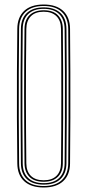

<svg xmlns="http://www.w3.org/2000/svg" viewBox="-20 -826 387 852"><path d="M173.8 6Q118 6 87.6 -21.8Q57.2 -49.5 56.8 -101Q55.5 -201.5 55.1 -303.6Q54.8 -405.8 55.2 -505.4Q55.8 -605 56.8 -698Q57.2 -749.2 87.2 -777.6Q117.2 -806 173.8 -806Q229.2 -806 259.8 -778.1Q290.2 -750.2 290.8 -698Q291.8 -609 292.1 -508.4Q292.5 -407.8 292.2 -303.9Q292 -200 290.8 -101Q290.2 -49.5 260 -21.8Q229.8 6 173.8 6ZM173.8 -0.5Q225.8 -0.5 254 -26.5Q282.2 -52.5 282.8 -101Q283.8 -195.5 284.1 -298.1Q284.5 -400.8 284.2 -502.9Q284 -605 282.8 -698Q282.2 -747 254 -773.2Q225.8 -799.5 173.8 -799.5Q121.8 -799.5 93.5 -773.2Q65.2 -747 64.8 -698Q63.8 -603.8 63.4 -503.5Q63 -403.2 63.4 -301.6Q63.8 -200 64.8 -101Q65.2 -52.5 93.5 -26.5Q121.8 -0.5 173.8 -0.5ZM173.8 -6.8Q125.5 -6.8 99.4 -31.2Q73.2 -55.8 72.8 -101.2Q71.8 -201.8 71.4 -303.8Q71 -405.8 71.4 -505.4Q71.8 -605 72.8 -697.8Q73.2 -744.8 99.9 -769Q126.5 -793.2 173.8 -793.2Q220.5 -793.2 247.4 -769.2Q274.2 -745.2 274.8 -697.8Q275.8 -608.8 276.1 -508.2Q276.5 -407.8 276.2 -303.9Q276 -200 274.8 -101.2Q274.2 -55.8 248.2 -31.2Q222.2 -6.8 173.8 -6.8ZM173.8 -13.2Q219.2 -13.2 242.9 -36.5Q266.5 -59.8 266.8 -101.2Q267.8 -196 268.1 -298.4Q268.5 -400.8 268.2 -502.6Q268 -604.5 266.8 -697.8Q266.2 -740.8 242.2 -763.8Q218.2 -786.8 173.8 -786.8Q129.5 -786.8 105.4 -763.8Q81.2 -740.8 80.8 -697.8Q79.8 -603.2 79.4 -503.2Q79 -403.2 79.4 -301.8Q79.8 -200.2 80.8 -101.2Q81.2 -58 105.8 -35.6Q130.2 -13.2 173.8 -13.2ZM173.8 -19.5Q131.5 -19.5 110.4 -41.6Q89.2 -63.8 88.8 -101.2Q88 -176.8 87.5 -253.1Q87 -329.5 87 -405.1Q87 -480.8 87.5 -554.2Q88 -627.8 88.8 -697.5Q89.2 -738.8 111.9 -759.6Q134.5 -780.5 173.8 -780.5Q216 -780.5 237.2 -758.1Q258.5 -735.8 258.8 -697.8Q259.8 -608.8 260.1 -508.4Q260.5 -408 260.2 -304.2Q260 -200.5 258.8 -101.2Q258.5 -62 236.2 -40.8Q214 -19.5 173.8 -19.5ZM173.8 -26Q210.5 -26 230.5 -45.6Q250.5 -65.2 250.8 -101.5Q251.5 -172.8 251.9 -248.4Q252.2 -324 252.2 -401Q252.2 -478 251.9 -552.9Q251.5 -627.8 250.8 -697.5Q250.5 -734.5 230.4 -754.2Q210.2 -774 173.8 -774Q136.5 -774 116.9 -753.9Q97.2 -733.8 96.8 -697.5Q96 -626.5 95.5 -552.4Q95 -478.2 95 -402.5Q95 -326.8 95.5 -251.1Q96 -175.5 96.8 -101.5Q97.2 -65.2 117.1 -45.6Q137 -26 173.8 -26Z"/></svg>

Font: Big Shoulders Inline Text SC Thin
Style: Regular
Weight: 100
Designer: Patric King
Foundry: XO Type Co
Version: Version 2.002